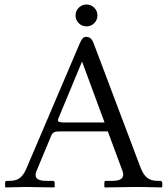

<svg xmlns="http://www.w3.org/2000/svg" viewBox="-20 -819 735 840"><path d="M324.7 -717.5Q310.5 -731.4 310.5 -751.5Q310.5 -771.5 324.7 -785.4Q338.9 -799.3 358.4 -799.3Q377.9 -799.3 392.1 -785.4Q406.2 -771.5 406.2 -751.5Q406.2 -731.4 392.1 -717.5Q377.9 -703.6 358.4 -703.6Q338.9 -703.6 324.7 -717.5ZM259.3 -283.2H437.5L338.9 -549.8L235.4 -300.8Q233.4 -296.4 233.4 -292.5Q233.4 -283.2 259.3 -283.2ZM140.1 -71.8Q135.7 -61.5 135.7 -53.2Q135.7 -27.8 182.1 -27.8H210.9Q219.2 -27.8 219.2 -19.5V-1L217.3 1Q118.2 -1 93.8 -1Q93.8 -1 4.4 1L2.4 -1V-19.5Q2.4 -27.8 10.3 -27.8H22Q51.3 -27.8 67.4 -40.8Q83.5 -53.7 95.2 -81.1L328.6 -628.4Q335.4 -644.5 341.8 -651.1Q348.1 -657.7 356 -657.7Q368.7 -657.7 376.5 -650.9Q384.3 -644 390.1 -628.4L594.7 -86.4Q606 -56.2 623 -42Q640.1 -27.8 668.9 -27.8H680.2Q683.6 -27.8 686.8 -25.6Q689.9 -23.4 689.9 -19.5V-1L686.5 1Q610.4 -1 571.3 -1L438.5 1L436.5 -1V-19.5Q436.5 -27.8 444.3 -27.8H472.2Q519 -27.8 519 -55.2Q519 -63.5 515.6 -71.8L451.7 -244.1H241.2Q223.6 -244.1 216.1 -240Q208.5 -235.8 204.6 -226.6Z"/></svg>

Font: Libertinage
Style: f
Weight: 400
Designer: OSP
Foundry: OSP
Version: Version 1.0; 2008; OFL relea